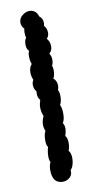

<svg xmlns="http://www.w3.org/2000/svg" viewBox="-85 -775 409 813"><g transform="rotate(-10 119.0 -368.5)"><path d="M174 -91Q174 -76 169.5 -62.5Q165 -49 158 -43Q161 -24 148 -12Q135 0 117 0Q105 0 94 -6Q83 -12 78 -26Q73 -40 73 -56Q73 -78 80 -91Q75 -100 75 -117Q75 -136 81 -156Q74 -164 74 -185Q74 -212 82 -225Q76 -239 76 -252Q76 -270 85 -288Q77 -309 77 -326Q77 -340 83 -358Q73 -369 73 -386Q73 -393 74 -396Q63 -409 63 -426Q63 -437 69 -447Q62 -463 62 -478Q62 -502 74 -514Q68 -528 68 -548Q68 -564 73 -571Q68 -574 65 -582Q62 -590 62 -600Q62 -617 70 -628Q67 -636 67 -649Q67 -659 69 -667Q57 -679 57 -695Q57 -712 71.5 -724.5Q86 -737 104 -737Q116 -737 126 -729.5Q136 -722 140 -707Q155 -697 155 -676Q155 -672 153 -664Q165 -652 165 -633Q165 -617 155 -608Q160 -604 164 -594.5Q168 -585 168 -574Q168 -556 155 -544Q163 -533 163 -517Q163 -501 157 -491Q161 -487 161 -471Q161 -462 159 -452Q157 -442 153 -438Q168 -425 168 -405Q168 -394 164 -386Q170 -377 170 -359Q170 -336 162 -322Q169 -308 169 -285Q169 -257 160 -245Q167 -235 167 -220Q167 -207 161 -189Q170 -179 170 -158Q170 -140 164 -125Q174 -114 174 -91Z"/></g></svg>

Font: Pangolin
Style: Regular
Weight: 400
Designer: Kevin Burke
Foundry: Google, Inc.
Version: Version 1.101